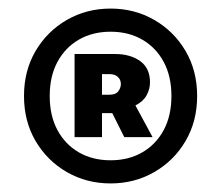

<svg xmlns="http://www.w3.org/2000/svg" viewBox="-20 -736 517 448"><path d="M238 -308Q182 -308 136 -334.5Q90 -361 63 -407Q36 -453 36 -512Q36 -571 63 -617Q90 -663 136 -689.5Q182 -716 238 -716Q294 -716 340 -689.5Q386 -663 413 -617Q440 -571 440 -512Q440 -453 413 -407Q386 -361 340 -334.5Q294 -308 238 -308ZM238 -362Q280 -362 312 -380.5Q344 -399 362 -432.5Q380 -466 380 -512Q380 -558 362 -591.5Q344 -625 312 -643.5Q280 -662 238 -662Q196 -662 164 -643.5Q132 -625 114 -591.5Q96 -558 96 -512Q96 -466 114 -432.5Q132 -399 164 -380.5Q196 -362 238 -362ZM154 -416V-610H248Q284 -610 307 -593.5Q330 -577 330 -544Q330 -528 322 -513.5Q314 -499 296 -490L336 -416H270L242 -472H218V-416ZM218 -515H236Q250 -515 256 -523Q262 -531 262 -540Q262 -550 255 -556.5Q248 -563 236 -563H218Z"/></svg>

Font: Source Sans 3 ExtraLight Black
Style: Regular
Weight: 900
Version: Version 3.052;hotconv 1.1.0;makeotfexe 2.6.0